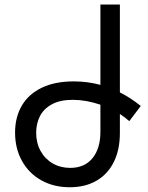

<svg xmlns="http://www.w3.org/2000/svg" viewBox="-20 -790 640 828"><path d="M497 -770.5V-391.5Q543 -368.5 587 -333L537.5 -267.5Q520.5 -283 497 -298.5V-216.5Q497 -144.5 471 -91.8Q445 -39 396.2 -10.8Q347.5 17.5 281 17.5Q211.5 17.5 158 -12.5Q104.5 -42.5 74.8 -96Q45 -149.5 45 -218Q45 -284.5 74 -334.2Q103 -384 159.8 -411.5Q216.5 -439 298.5 -439Q357 -439 413 -424V-770.5ZM282.5 -66Q345 -66 379 -108Q413 -150 413 -221V-338.5Q351 -359.5 293.5 -359.5Q239 -359.5 203.8 -340.2Q168.5 -321 152.2 -289Q136 -257 136 -217.5Q136 -173.5 155 -139Q174 -104.5 207.5 -85.2Q241 -66 282.5 -66Z"/></svg>

Font: JuliaMono
Style: Regular
Weight: 400
Monospace: yes
Designer: cormullion
Foundry: corm
Version: Version 0.055; ttfautohint (v1.8.4)